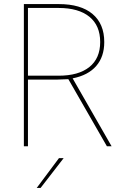

<svg xmlns="http://www.w3.org/2000/svg" viewBox="-20 -717 617 941"><path d="M97 -697H268Q376 -697 433.5 -648.5Q491 -600 491 -511Q491 -439 451.5 -393.5Q412 -348 336 -333L527 0H504L315 -329Q289 -328 262 -327H117V0H97ZM471 -511Q471 -592 418 -635Q365 -678 267 -678H117V-346H267Q365 -346 418 -388.5Q471 -431 471 -511ZM269 58H292L179 204H160Z"/></svg>

Font: Hanken Grotesk Thin
Style: Regular
Weight: 100
Designer: Alfredo Marco Pradil
Foundry: Hanken Design Co.
Version: Version 3.014